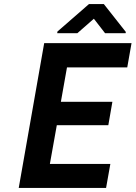

<svg xmlns="http://www.w3.org/2000/svg" viewBox="-20 -923 666 943"><path d="M512 -308 532 -423H279L309 -592H605L626 -711H197L72 0H501L522 -118H225L259 -308ZM598 -766 490 -903H417L262 -768L261 -760H360L441 -831L496 -760H597Z"/></svg>

Font: Asimov
Style: NarIt
Weight: 500
Designer: Google
Version: Version 2.000980; 2014